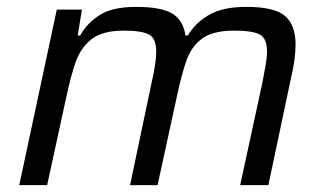

<svg xmlns="http://www.w3.org/2000/svg" viewBox="-20 -538 941 558"><path d="M36 0 145 -510H218L206 -435H213Q233 -471 270 -494.5Q307 -518 375 -518Q450 -518 481.5 -498Q513 -478 519 -435H526Q547 -471 587 -494.5Q627 -518 696 -518Q778 -518 808.5 -491.5Q839 -465 839 -408Q839 -388 835.5 -362.5Q832 -337 825 -308L760 0H678L742 -295Q748 -325 752 -348.5Q756 -372 756 -388Q756 -427 734.5 -438Q713 -449 661 -449Q599 -449 567.5 -426Q536 -403 521.5 -361Q507 -319 495 -262L438 0H358L420 -295Q427 -325 430.5 -348.5Q434 -372 434 -388Q434 -427 412.5 -438Q391 -449 340 -449Q278 -449 246 -424Q214 -399 199.5 -356.5Q185 -314 174 -262L117 0Z"/></svg>

Font: Saira
Style: Italic
Weight: 400
Italic angle: -12°
Designer: Hector Gatti with collaboration of the Omnibus-Type team
Foundry: Omnibus-Type
Version: Version 1.100; ttfautohint (v1.8.3)